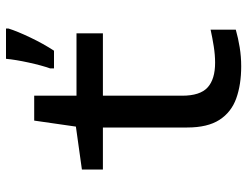

<svg xmlns="http://www.w3.org/2000/svg" viewBox="-112 -702 824 640"><g transform="rotate(-90 300.0 -382.0)"><path d="M392 -627Q402 -655 411.5 -698.5Q421 -742 424 -774H525V-766Q516 -737 495 -693Q474 -649 451 -614H392ZM399 10Q338 10 292 -6.5Q246 -23 220.5 -62.5Q195 -102 195 -170V-451H55V-521L198 -541L218 -680H301V-539H509V-451H301V-187Q301 -127 328.5 -102Q356 -77 411 -77Q437 -77 465.5 -81.5Q494 -86 521 -92V-8Q493 0 462 5Q431 10 399 10Z"/></g></svg>

Font: Noto Sans Mono Medium
Style: Regular
Weight: 500
Designer: Monotype Design Team
Foundry: Monotype Imaging Inc.
Version: Version 2.014